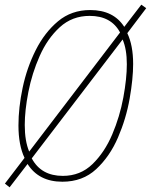

<svg xmlns="http://www.w3.org/2000/svg" viewBox="-20 -768 646 822"><path d="M21 34 98 -66Q146 10 247 10Q334 10 392 -44Q450 -98 485 -179Q520 -260 535 -345.5Q550 -431 550 -494Q550 -574 525 -626L606 -733L585 -748L512 -653Q466 -725 366 -725Q286 -725 228.5 -677Q171 -629 133 -553.5Q95 -478 77 -392.5Q59 -307 59 -231Q59 -147 85 -92L1 18ZM105 -119Q86 -164 86 -233Q86 -295 101.5 -374.5Q117 -454 150 -528.5Q183 -603 236 -651.5Q289 -700 364 -700Q456 -700 494 -629ZM249 -15Q156 -15 116 -90L505 -599Q523 -557 523 -493Q523 -432 508 -350.5Q493 -269 460.5 -192.5Q428 -116 376 -65.5Q324 -15 249 -15Z"/></svg>

Font: Noto Sans UI SemiCondensed Thin
Style: Italic
Weight: 250
Width: 4
Italic angle: -12°
Designer: Monotype Design Team
Foundry: Monotype Imaging Inc.
Version: Version 1.901